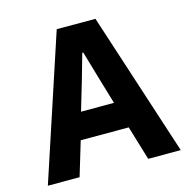

<svg xmlns="http://www.w3.org/2000/svg" viewBox="-103 -799 891 900"><g transform="rotate(-15 342.5 -349.0)"><path d="M665 0H507L457 -166H224L174 0H20L250 -698H438ZM420 -295 377 -440 342 -560H337L303 -440L260 -295Z"/></g></svg>

Font: IBM Plex Sans
Style: Bold
Weight: 700
Designer: Mike Abbink, Paul van der Laan, Pieter van Rosmalen
Foundry: Bold Monday
Version: Version 3.201